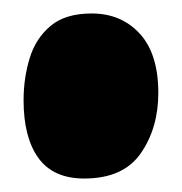

<svg xmlns="http://www.w3.org/2000/svg" viewBox="-20 -255 270 285"><path d="M116 -235Q160 -235 187.5 -205Q215 -175 215 -117Q215 -65 189 -27.5Q163 10 105 10Q59 10 37 -20.5Q15 -51 15 -106Q15 -139 24 -168.5Q33 -198 55 -216.5Q77 -235 116 -235Z"/></svg>

Font: DynaPuff Condensed
Style: Bold
Weight: 700
Width: 3
Designer: Toshi Omagari, Jennifer Daniel
Foundry: Google Fonts
Version: Version 2.000; ttfautohint (v1.8.4.7-5d5b)